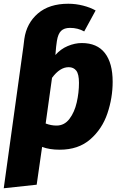

<svg xmlns="http://www.w3.org/2000/svg" viewBox="-37 -781 640 1026"><path d="M565 -344Q565 -258 537 -175Q509 -92 445.5 -36.5Q382 19 282 19Q227 19 188 4L159 206L-17 225L88 -532L93 -573Q105 -657 165.5 -709Q226 -761 328 -761Q368 -761 407 -751Q446 -741 474 -725L413 -613Q379 -632 337 -632Q306 -632 289.5 -616Q273 -600 267 -562L263 -532L259 -487Q287 -519 325 -535Q363 -551 400 -551Q482 -551 523.5 -497.5Q565 -444 565 -344ZM385 -338Q385 -385 370.5 -403.5Q356 -422 330 -422Q283 -422 241 -365L207 -121Q236 -110 265 -110Q307 -110 334 -145.5Q361 -181 373 -233.5Q385 -286 385 -338Z"/></svg>

Font: Trujillo ExtraBold
Style: Italic
Weight: 800
Italic angle: -8°
Designer: Fira Sans original fonts by bBox Type GmbH, Carrois Corporate GbR, & Edenspiekermann AG / Changes by Cristiano Sobral
Foundry: Fira Sans original fonts by bBox Type GmbH, Carrois Corporate GbR, & Edenspiekermann AG / Changes by Cristiano Sobral
Version: Version 4.301;July 28, 2020;FontCreator 13.0.0.2655 64-bit